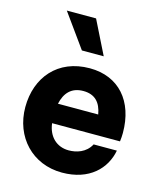

<svg xmlns="http://www.w3.org/2000/svg" viewBox="-114 -833 775 926"><g transform="rotate(15 274.0 -370.5)"><path d="M224 -584H333L250 -751H104ZM518 -251C518 -409 429 -511 284 -511C124 -511 31 -398 31 -250C31 -101 135 10 283 10C420 10 495 -69 512 -161H396C372 -115 324 -102 287 -102C227 -102 184 -142 176 -208H515C517 -223 518 -237 518 -251ZM282 -397C340 -397 370 -364 380 -306H179C191 -361 222 -397 282 -397Z"/></g></svg>

Font: Oakes Bold
Style: Regular
Weight: 700
Designer: Samuel Oakes
Foundry: Samuel Oakes
Version: Version 1.003;PS 001.003;hotconv 1.0.88;makeotf.lib2.5.64775